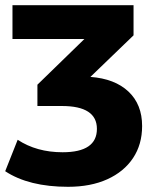

<svg xmlns="http://www.w3.org/2000/svg" viewBox="-20 -528 593 739"><path d="M242 191Q91 191 0 131L48 10Q121 58 221 58Q353 58 353 -32Q353 -120 218 -120H124V-202L305 -378H28V-508H494V-392L328 -232Q422 -225 474.5 -175.5Q527 -126 527 -43Q527 28 492 80.5Q457 133 393 162Q329 191 242 191Z"/></svg>

Font: Mulish Black
Style: Regular
Weight: 900
Designer: Vernon Adams
Foundry: Vernon Adams
Version: Version 3.603; ttfautohint (v1.8.3)